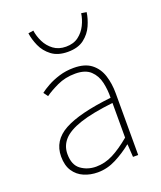

<svg xmlns="http://www.w3.org/2000/svg" viewBox="-136 -807 758 905"><g transform="rotate(-20 243.0 -354.0)"><path d="M198 12Q161 12 129.5 -1.5Q98 -15 79 -43.5Q60 -72 60 -117Q60 -197 136 -238.5Q212 -280 374 -298Q375 -337 366.5 -375Q358 -413 332 -437.5Q306 -462 256 -462Q205 -462 164 -442.5Q123 -423 100 -406L84 -428Q99 -440 125 -454.5Q151 -469 185 -479.5Q219 -490 258 -490Q314 -490 346 -465Q378 -440 391 -399Q404 -358 404 -310V0H378L374 -64H372Q335 -34 290.5 -11Q246 12 198 12ZM200 -16Q244 -16 285 -37Q326 -58 374 -98V-272Q269 -260 207.5 -239.5Q146 -219 119 -189Q92 -159 92 -118Q92 -63 124.5 -39.5Q157 -16 200 -16ZM260 -570Q210 -570 179 -593.5Q148 -617 133 -651Q118 -685 114 -716L140 -720Q144 -691 158 -662.5Q172 -634 197.5 -615Q223 -596 260 -596Q298 -596 323 -615Q348 -634 362 -662.5Q376 -691 380 -720L406 -716Q402 -685 387 -651Q372 -617 341.5 -593.5Q311 -570 260 -570Z"/></g></svg>

Font: Source Sans 3
Style: Regular
Weight: 200
Designer: Paul D. Hunt
Foundry: Adobe
Version: Version 3.046;hotconv 1.0.118;makeotfexe 2.5.65603